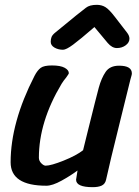

<svg xmlns="http://www.w3.org/2000/svg" viewBox="-20 -748 576 795"><path d="M455 -679 506 -613Q516 -600 516 -588Q516 -572 500.5 -560.5Q485 -549 464 -549Q444 -549 426 -570L371 -636Q311 -584 282.5 -563Q254 -542 241 -542Q221 -542 205.5 -551Q190 -560 190 -575Q190 -586 193.5 -595Q197 -604 211 -615L233 -633Q308 -695 336 -716Q351 -728 381 -728Q401 -728 416.5 -718.5Q432 -709 455 -679ZM364 27Q295 27 295 -4L301 -42Q273 -21 235 0Q197 21 172 21Q24 21 24 -76Q24 -241 123 -434Q135 -457 148.5 -467Q162 -477 195 -477Q230 -477 247.5 -467.5Q265 -458 265 -445Q265 -442 254 -427Q243 -414 235 -401Q141 -244 141 -95Q141 -82 151 -72Q161 -62 169 -62Q191 -62 243.5 -83Q296 -104 324 -126L344 -207Q380 -352 389 -385Q400 -425 417.5 -450.5Q435 -476 473 -476Q526 -476 526 -444Q526 -439 523.5 -431.5Q521 -424 520 -419L480 -257Q432 -64 419 -3Q415 14 401 20.5Q387 27 364 27Z"/></svg>

Font: Sriracha
Style: Regular
Weight: 400
Designer: Suppakit Chalermlarp
Version: Version 1.002g